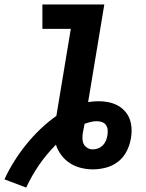

<svg xmlns="http://www.w3.org/2000/svg" viewBox="-38 -755 658 865"><path d="M80 90 -18 53Q2 10 26.5 -29Q51 -68 80.5 -104.5Q110 -141 144 -173.5Q178 -206 216 -233L281 -625H153V-735H432L359 -295Q371 -297 383 -298Q395 -299 407 -299Q429 -299 451 -294.5Q473 -290 491 -280.5Q509 -271 523.5 -255.5Q538 -240 545.5 -220.5Q553 -201 554.5 -178.5Q556 -156 552 -134Q552 -133 552 -131.5Q552 -130 551 -128Q546 -99 531.5 -71.5Q517 -44 492.5 -25.5Q468 -7 438.5 0.5Q409 8 380 8Q352 8 325 1Q298 -6 276 -20.5Q254 -35 238 -56.5Q222 -78 214 -103Q172 -61 138.5 -12.5Q105 36 80 90ZM380 -82Q392 -82 404 -86.5Q416 -91 425 -100Q434 -109 439 -121Q444 -133 446 -146Q448 -158 447 -170Q446 -182 439.5 -191.5Q433 -201 421.5 -205Q410 -209 398 -209Q384 -209 370 -205.5Q356 -202 343 -197Q341 -187 339 -176.5Q337 -166 335 -155Q333 -142 333.5 -129Q334 -116 339.5 -105.5Q345 -95 356 -88.5Q367 -82 380 -82Z"/></svg>

Font: Iosevka Curly XBdEx
Style: Italic
Weight: 800
Width: 7
Italic angle: -9°
Monospace: yes
Designer: Belleve Invis
Foundry: Belleve Invis
Version: Version 11.1.0; ttfautohint (v1.8.3)